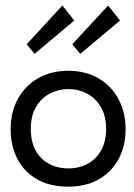

<svg xmlns="http://www.w3.org/2000/svg" viewBox="-20 -688 503 720"><path d="M236 12Q166.5 12 118.2 -16Q70 -44 45 -92.8Q20 -141.5 20 -204Q20 -268 47 -317.2Q74 -366.5 122.8 -394.5Q171.5 -422.5 236 -422.5Q302 -422.5 350.2 -393.8Q398.5 -365 424.8 -315.5Q451 -266 451 -204Q451 -141 425 -92.2Q399 -43.5 350.8 -15.8Q302.5 12 236 12ZM237 -56.5Q277 -56.5 308.8 -73.8Q340.5 -91 359.2 -124.2Q378 -157.5 378 -205Q378 -253.5 358.2 -286.8Q338.5 -320 306.5 -337Q274.5 -354 237 -354Q199.5 -354 167.2 -337.2Q135 -320.5 115.2 -287.2Q95.5 -254 95.5 -205Q95.5 -134 134.8 -95.2Q174 -56.5 237 -56.5ZM109.5 -486 80 -522 214 -667.5 258.5 -611ZM281 -486 251 -522 385.5 -667.5 430 -611Z"/></svg>

Font: Lucymar Sans
Style: Regular
Weight: 400
Foundry: The League of Moveable Type (original font) / Main changes by Cristiano Sobral with portions from Mirco Monsees
Version: Version 2.001;August 30, 2020;FontCreator 13.0.0.2681 64-bit